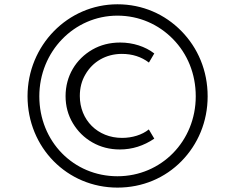

<svg xmlns="http://www.w3.org/2000/svg" viewBox="-20 -860 1097 896"><path d="M528 15.5C646 15.5 750.5 -30 827 -108C903.5 -186 949 -292 949 -410.5C949 -530.5 903.5 -636.5 826.5 -715C749.5 -793.5 645.5 -840 528 -840C296 -840 108.5 -647.5 108.5 -411C108.5 -171.5 293.5 15.5 528 15.5ZM528 -37.5C323 -37.5 163.5 -200 163.5 -410.5C163.5 -619.5 326 -787 528 -787C629.5 -787 720.5 -746 787.5 -677.5C854.5 -609 893.5 -516 893.5 -410.5C893.5 -201.5 733 -37.5 528 -37.5ZM539.5 -162.5C597 -162.5 650.5 -179.5 700 -213L674.5 -256C643 -230.5 597 -216.5 549.5 -216.5C435.5 -216.5 352.5 -300 352.5 -412C352.5 -449.5 361 -483 378.5 -512.5C412.5 -572 474.5 -608.5 548.5 -608.5C597.5 -608.5 639.5 -595 675 -568L700 -610.5C658 -643 600.5 -661.5 541 -661.5C492.5 -661.5 449.5 -650.5 411 -628.5C334 -584 286 -505.5 286 -411.5C286 -365 297.5 -322.5 320 -285C342.5 -247.5 372.5 -217.5 411 -195.5C449.5 -173.5 492 -162.5 539.5 -162.5Z"/></svg>

Font: Spartan
Style: Regular
Weight: 400
Designer: Matt Bailey, Mirko Velimirovic
Foundry: Matt Bailey
Version: Version 1.003